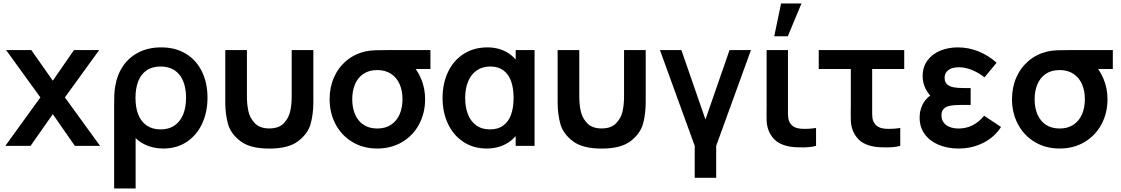

<svg xmlns="http://www.w3.org/2000/svg" viewBox="-20 -822 6320 1082"><path d="M207.5 -273 14.2 -540H156.2L277.5 -367.3L397 -540H539L345.7 -273L544 0H401.8L277.5 -178.7L152.2 0H10Z M629.3 -336.2Q640.1 -401.5 674.1 -450.9Q708.1 -500.2 762.8 -527.6Q817.6 -555 888 -555Q969.6 -555 1028.5 -518.6Q1087.5 -482.2 1118.4 -417.9Q1149.3 -353.7 1149.3 -271.8Q1149.3 -189.8 1118.8 -124.5Q1088.2 -59.1 1031.7 -22Q975.2 15 900.7 15Q853.2 15 812.2 -0.7Q771.3 -16.4 744.3 -43.8V240H623.2V-231.8Q623.2 -266.4 624.3 -290Q625.4 -313.6 629.3 -336.2ZM1028.5 -271Q1028.5 -324.8 1012.5 -364.4Q996.5 -403.9 964.4 -425.5Q932.2 -447.2 885.2 -447.2Q837.4 -447.2 805.7 -425.2Q774 -403.3 758.8 -363.7Q743.5 -324 743.5 -270.3Q743.5 -215.8 759.4 -176Q775.2 -136.2 807 -114.5Q838.7 -92.8 885.2 -92.8Q932 -92.8 964.1 -115.2Q996.2 -137.5 1012.4 -177.5Q1028.5 -217.6 1028.5 -271Z M1249.5 -540H1371.5V-279.8Q1371.5 -233 1380 -194.7Q1388.4 -156.3 1416.5 -127.2Q1444.5 -98.2 1497.7 -98.2Q1550.8 -98.2 1578.9 -127.2Q1606.9 -156.3 1615.4 -194.7Q1623.8 -233 1623.8 -279.8V-540H1745.8V-246.8Q1745.8 -177.3 1730 -122.2Q1714.2 -67.1 1659.5 -25.9Q1604.8 15.3 1497.7 15.3Q1390.5 15.3 1335.8 -25.9Q1281.2 -67.1 1265.3 -122.2Q1249.5 -177.3 1249.5 -246.8Z M1837.5 -263Q1837.5 -330 1862.1 -385.8Q1886.7 -441.7 1931.9 -479.6Q1977.2 -517.6 2037.8 -532Q2061.3 -537.3 2092.5 -538.7Q2123.8 -540 2179.5 -540H2405.7V-433H2267.7L2295.5 -465.3Q2331.5 -429.9 2353.6 -376.8Q2375.7 -323.7 2375.7 -263Q2375.7 -184.8 2341.7 -121.4Q2307.7 -58 2246.2 -21.5Q2184.8 15 2106.2 15Q2027.5 15 1966.3 -21.5Q1905.1 -58 1871.3 -121.6Q1837.5 -185.2 1837.5 -263ZM2248.2 -263Q2248.2 -310.5 2232 -347.6Q2215.8 -384.8 2183.7 -405.9Q2151.5 -427.1 2106.2 -427.2Q2059.5 -427.2 2027.8 -405.6Q1996 -383.9 1980.5 -346.7Q1965 -309.4 1965 -263Q1965 -213.6 1981.3 -176.4Q1997.6 -139.2 2029.3 -118.5Q2061.1 -97.8 2106.2 -97.8Q2151.9 -97.8 2183.9 -119.2Q2215.8 -140.5 2232 -177.7Q2248.2 -214.9 2248.2 -263Z M2474 -270Q2474 -351.9 2505 -416.8Q2536 -481.8 2593.4 -518.4Q2650.8 -555 2726.7 -555Q2766.2 -555 2799.9 -543.9Q2833.6 -532.8 2859.9 -511.8Q2886.2 -490.7 2904.3 -460.8L2886 -435.5V-540H2992.5V0H2886V-105.7L2904.3 -80.3Q2886.2 -50.8 2859 -29.2Q2831.8 -7.7 2797.2 3.7Q2762.7 15 2723.2 15Q2648.2 15 2591.7 -22.2Q2535.2 -59.4 2504.6 -124.2Q2474 -188.9 2474 -270ZM2874.3 -270.2Q2874.3 -324.2 2860.5 -363.7Q2846.6 -403.2 2817.3 -425.2Q2788 -447.2 2743.2 -447.2Q2699 -447.2 2667.1 -425.5Q2635.2 -403.9 2618.3 -363.8Q2601.5 -323.6 2601.5 -269.3Q2601.5 -218.8 2616.6 -179Q2631.7 -139.2 2663.2 -116Q2694.7 -92.8 2741.5 -92.8Q2787.2 -92.8 2816.7 -115Q2846.2 -137.1 2860.2 -176.7Q2874.3 -216.3 2874.3 -270.2Z M3122.5 -540H3244.5V-279.8Q3244.5 -233 3253 -194.7Q3261.4 -156.3 3289.5 -127.2Q3317.5 -98.2 3370.7 -98.2Q3423.8 -98.2 3451.9 -127.2Q3479.9 -156.3 3488.4 -194.7Q3496.8 -233 3496.8 -279.8V-540H3618.8V-246.8Q3618.8 -177.3 3603 -122.2Q3587.2 -67.1 3532.5 -25.9Q3477.8 15.3 3370.7 15.3Q3263.5 15.3 3208.8 -25.9Q3154.2 -67.1 3138.3 -122.2Q3122.5 -177.3 3122.5 -246.8Z M3895 0 3699 -540H3819.8L3955.5 -148.5L4091.3 -540H4212L4016 0V180H3895Z M4322.7 -63.8Q4311.5 -82.2 4306.4 -101.4Q4301.2 -120.6 4300.3 -140Q4299.3 -159.3 4299.8 -193.5Q4300.2 -202.1 4300.2 -220.7V-540H4420.5V-227.3V-210.9Q4420 -178.5 4421.8 -160.9Q4423.5 -143.2 4431.5 -130.2Q4440.8 -114.6 4456.1 -106.6Q4471.3 -98.6 4490.5 -96.8Q4530.4 -93.5 4578.8 -100.8V0Q4550.2 8 4506.1 8.6Q4462 9.2 4431.3 4.2Q4396.1 -2 4369.3 -16.9Q4342.5 -31.8 4322.7 -63.8ZM4343.2 -617.5H4419.5L4496.7 -802.5H4381.6Z M4797.2 -63.8Q4786 -82.2 4780.9 -101.4Q4775.8 -120.6 4774.8 -140Q4773.8 -159.3 4774.2 -193.5Q4774.7 -202.1 4774.7 -220.7V-433H4594V-540H5075.7V-433H4895V-227.3V-210.9Q4894.5 -178.5 4896.2 -160.9Q4898 -143.2 4906 -130.2Q4915.3 -114.6 4930.6 -106.6Q4945.8 -98.6 4965 -96.8Q5004.9 -93.5 5053.3 -100.8V0Q5024.8 8 4980.6 8.6Q4936.5 9.2 4905.8 4.2Q4870.6 -2 4843.8 -16.9Q4817 -31.8 4797.2 -63.8Z M5621.2 -106.5 5526.2 -169.8Q5496.6 -134.4 5461 -116.1Q5425.5 -97.8 5382.8 -97.8Q5353.1 -97.8 5331 -106.8Q5309 -115.7 5297.2 -132.4Q5285.5 -149.1 5285.5 -171.7Q5285.5 -196.8 5299 -209.5Q5312.6 -222.2 5334.1 -226.2Q5355.7 -230.3 5390.7 -230.5Q5401.1 -230.7 5410 -230.7H5450V-325.8H5410.2Q5375.2 -325.8 5352.7 -330.3Q5330.1 -334.8 5316.7 -347.2Q5303.3 -359.6 5303.3 -382.8Q5303.3 -403.4 5314.1 -417Q5324.9 -430.5 5342.9 -436.8Q5360.9 -443 5383.3 -443Q5420.1 -443 5458 -427.3Q5495.8 -411.7 5528.2 -386.3L5596.2 -468.5Q5550.3 -509.7 5494.4 -532.3Q5438.5 -555 5377.5 -555Q5324.2 -555 5279 -536.5Q5233.8 -517.9 5206.6 -481.3Q5179.5 -444.8 5179.5 -393.8Q5179.5 -355.1 5196 -321.7Q5212.5 -288.3 5247.2 -258.8L5249 -298Q5221.8 -286.7 5202.3 -266Q5182.8 -245.3 5172.7 -218Q5162.5 -190.7 5162.5 -159.3Q5162.5 -104.8 5191.8 -65.3Q5221.1 -25.9 5270.8 -5.5Q5320.6 15 5381 15Q5458.2 15 5521.6 -17.2Q5585 -49.5 5621.2 -106.5Z M5683 -263Q5683 -330 5707.6 -385.8Q5732.2 -441.7 5777.4 -479.6Q5822.7 -517.6 5883.3 -532Q5906.8 -537.3 5938 -538.7Q5969.2 -540 6025 -540H6251.2V-433H6113.2L6141 -465.3Q6177 -429.9 6199.1 -376.8Q6221.2 -323.7 6221.2 -263Q6221.2 -184.8 6187.2 -121.4Q6153.2 -58 6091.8 -21.5Q6030.3 15 5951.7 15Q5873 15 5811.8 -21.5Q5750.6 -58 5716.8 -121.6Q5683 -185.2 5683 -263ZM6093.7 -263Q6093.7 -310.5 6077.5 -347.6Q6061.3 -384.8 6029.2 -405.9Q5997 -427.1 5951.7 -427.2Q5905 -427.2 5873.2 -405.6Q5841.5 -383.9 5826 -346.7Q5810.5 -309.4 5810.5 -263Q5810.5 -213.6 5826.8 -176.4Q5843.1 -139.2 5874.8 -118.5Q5906.6 -97.8 5951.7 -97.8Q5997.4 -97.8 6029.4 -119.2Q6061.3 -140.5 6077.5 -177.7Q6093.7 -214.9 6093.7 -263Z"/></svg>

Font: Tap Sans
Style: Regular
Weight: 400
Designer: Tap Payments
Foundry: Tap Payments
Version: Version 1.001;Glyphs 3.1.2 (3151)